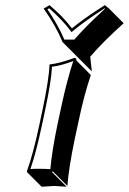

<svg xmlns="http://www.w3.org/2000/svg" viewBox="-20 -663 498 743"><path d="M222.2 -500Q196.8 -562 148.9 -629.9L171.9 -643.1Q202.1 -616.2 216.8 -601.6Q240.7 -577.1 258.3 -553.2Q305.2 -592.3 385.7 -643.1L401.9 -629.9L458.5 -573.2Q375 -498 329.1 -443.4L335.4 -386.7L278.8 -443.4ZM144 -234.9Q169.9 -357.9 171.4 -411.1L173.8 -414.1Q208 -417 268.1 -439Q272 -438.5 273.9 -437Q275.9 -433.6 275.4 -429.2L331.5 -372.6Q305.2 -295.4 284.2 -194.3L269 -123.5Q246.1 -14.2 240.7 56.6L184.1 0L181.2 2.9L237.8 59.6Q235.8 59.6 190.4 56.6Q190.4 56.6 141.1 59.6L84.5 2.9L84 0Q108.9 -68.8 132.3 -180.2ZM153.8 -232.9 142.1 -177.7Q119.6 -71.8 97.7 -8.8Q114.3 -10.3 133.8 -9.8Q157.7 -9.8 174.8 -8.3Q180.7 -77.6 202.6 -182.1L217.8 -252.9Q239.3 -353.5 263.7 -426.8Q213.9 -408.2 181.2 -404.8Q178.7 -349.6 153.8 -232.9ZM229 -509.8H267.6Q312.5 -562 386.7 -629.4L385.3 -630.9Q309.6 -582.5 265.1 -545.4L256.8 -538.6L250.5 -546.9Q223.1 -584 170.4 -630.9L163.6 -627Q205.6 -564.9 229 -509.8Z"/></svg>

Font: Linux Biolinum Shadow O
Style: Italic
Weight: 400
Italic angle: -12°
Designer: Philipp H. Poll
Foundry: Philipp H. Poll
Version: Version 0.6.2